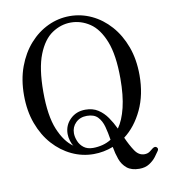

<svg xmlns="http://www.w3.org/2000/svg" viewBox="-93 -817 904 1028"><g transform="rotate(-10 358.5 -303.0)"><path d="M582 132Q539 132 514.5 112Q490 92 478.5 60Q467 28 461 -8Q409 12 355 12Q293 12 236.5 -14.5Q180 -41 136 -90Q92 -139 66.5 -208Q41 -277 41 -362Q41 -448 66.5 -517Q92 -586 136 -635.5Q180 -685 236.5 -711.5Q293 -738 355 -738Q417 -738 473.5 -711.5Q530 -685 574 -635.5Q618 -586 643.5 -517Q669 -448 669 -362Q669 -256 630.5 -174.5Q592 -93 530 -46Q549 -3 570 28.5Q591 60 622 60Q639 60 651 51.5Q663 43 671 36Q684 27 693 35Q702 44 694 55Q687 66 673 84.5Q659 103 636.5 117.5Q614 132 582 132ZM255 -51Q247 -61 241 -80.5Q235 -100 235 -118Q235 -165 268 -197.5Q301 -230 351 -230Q391 -230 419.5 -211.5Q448 -193 468.5 -163.5Q489 -134 505 -100Q533 -139 549 -204.5Q565 -270 565 -362Q565 -490 535.5 -564.5Q506 -639 458 -671Q410 -703 355 -703Q301 -703 253 -671Q205 -639 175.5 -564.5Q146 -490 146 -362Q146 -232 177 -157.5Q208 -83 255 -51ZM357 -21Q383 -21 408.5 -27.5Q434 -34 456 -48Q450 -87 441 -120.5Q432 -154 412 -175Q392 -196 353 -196Q316 -196 292.5 -173Q269 -150 269 -116Q269 -96 278 -73.5Q287 -51 306.5 -36Q326 -21 357 -21Z"/></g></svg>

Font: Zen Old Mincho
Style: Regular
Weight: 400
Designer: Yoshimichi Ohira
Foundry: Positype
Version: Version 1.001